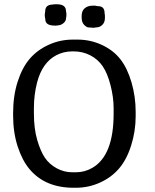

<svg xmlns="http://www.w3.org/2000/svg" viewBox="-20 -885 741 915"><path d="M141.6 -370.6V-344.7Q141.6 -272.5 157.2 -218.5Q172.9 -164.6 193.8 -133.5Q214.8 -102.5 249.8 -83.3Q284.7 -64 324.7 -64H341.3Q383.8 -64 419.9 -85Q521.5 -143.6 521.5 -342.8V-368.7Q521.5 -421.4 506.8 -478.5Q492.2 -535.6 469.5 -569.1Q446.8 -602.5 410.4 -621.3Q374 -640.1 332 -640.1H323.7Q283.2 -640.1 248 -621.6Q181.2 -586.4 156.7 -491.7Q141.6 -433.1 141.6 -370.6ZM250.5 -864.7Q294.4 -864.7 294.4 -832.5Q295.4 -828.6 295.4 -827.1L296.4 -820.3V-809.6L295.9 -808.1V-804.7Q294.9 -800.8 294.9 -799.8Q294.9 -784.7 282.5 -774.7Q270 -764.6 258.3 -764.6L251.5 -763.2H248L242.7 -762.7H241.2L239.3 -763.2Q195.8 -763.2 195.8 -793.9L193.4 -809.1V-816.4L195.3 -830.1Q195.3 -863.3 231.4 -863.3L232.9 -863.8L234.9 -864.3L248.5 -864.7ZM369.1 -801.8V-808.6Q369.1 -833.5 383.8 -845.7Q398.4 -857.9 420.4 -857.9H434.1Q443.8 -855.5 448.2 -855.5Q478.5 -855.5 478.5 -821.8L480 -811.5V-798.8Q480 -778.8 467.8 -766.6Q455.6 -754.4 438 -754.4L428.7 -752.9H418.9L417.5 -753.4H413.6Q409.7 -754.4 401.4 -754.4Q393.1 -754.4 381.1 -766.4Q369.1 -778.3 369.1 -801.8ZM626.5 -353V-330.6Q626.5 -259.8 605 -191.7Q583.5 -123.5 546.6 -81.1Q509.8 -38.6 455.6 -14.4Q401.4 9.8 341.8 9.8H330.6Q194.8 9.8 120.1 -79.6Q85.9 -120.6 64.2 -187Q42.5 -253.4 42.5 -335V-346.2Q42.5 -429.2 64.5 -496.8Q86.4 -564.5 122.8 -606.2Q159.2 -647.9 213.1 -672.1Q267.1 -696.3 327.1 -696.3H349.6Q410.6 -696.3 465.1 -671.1Q519.5 -646 553.2 -603.3Q586.9 -560.5 606.7 -492.4Q626.5 -424.3 626.5 -353Z"/></svg>

Font: Averia Libre Light
Style: Regular
Weight: 300
Version: Version 1.002